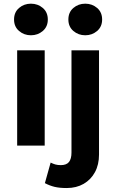

<svg xmlns="http://www.w3.org/2000/svg" viewBox="-20 -772 616 1018"><path d="M71 0V-505H217V0ZM144 -585Q107.5 -585 81 -607.8Q54.5 -630.5 54.5 -668.5Q54.5 -707 81 -729.8Q107.5 -752.5 144 -752.5Q180.5 -752.5 207 -729.8Q233.5 -707 233.5 -668.5Q233.5 -630.5 207 -607.8Q180.5 -585 144 -585ZM333.5 225Q296 225 269.8 218.8Q243.5 212.5 218 199L248.5 90Q261 96.5 273.5 100Q286 103.5 302.5 103.5Q332.5 103.5 345.8 86.8Q359 70 359 37V-505H505V47.5Q505 101 483.5 140.8Q462 180.5 423.5 202.8Q385 225 333.5 225ZM432 -585Q395.5 -585 369 -607.8Q342.5 -630.5 342.5 -668.5Q342.5 -707 369 -729.8Q395.5 -752.5 432 -752.5Q468.5 -752.5 495 -729.8Q521.5 -707 521.5 -668.5Q521.5 -630.5 495 -607.8Q468.5 -585 432 -585Z"/></svg>

Font: Geologica Roman SemiBold
Style: Regular
Weight: 600
Designer: Sindre Bremnes, Frode Helland
Foundry: Monokrom Skriftforlag AS
Version: Version 1.010;gftools[0.9.28]